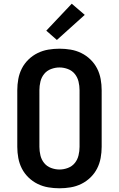

<svg xmlns="http://www.w3.org/2000/svg" viewBox="-20 -1005 640 1033"><path d="M300 8Q270 8 240 3Q210 -2 182.5 -15.5Q155 -29 133 -50.5Q111 -72 97.5 -98.5Q84 -125 78.5 -155Q73 -185 73 -215V-520Q73 -550 78.5 -580Q84 -610 97.5 -636.5Q111 -663 133 -684.5Q155 -706 182.5 -719.5Q210 -733 240 -738Q270 -743 300 -743Q330 -743 360 -738Q390 -733 417.5 -719.5Q445 -706 467 -684.5Q489 -663 502.5 -636.5Q516 -610 521.5 -580Q527 -550 527 -520V-215Q527 -185 521.5 -155Q516 -125 502.5 -98.5Q489 -72 467 -50.5Q445 -29 417.5 -15.5Q390 -2 360 3Q330 8 300 8ZM300 -93Q323 -93 345.5 -101.5Q368 -110 382.5 -128Q397 -146 402.5 -169Q408 -192 408 -215V-520Q408 -543 402.5 -566Q397 -589 382.5 -607Q368 -625 345.5 -633.5Q323 -642 300 -642Q277 -642 254.5 -633.5Q232 -625 217.5 -607Q203 -589 197.5 -566Q192 -543 192 -520V-215Q192 -192 197.5 -169Q203 -146 217.5 -128Q232 -110 254.5 -101.5Q277 -93 300 -93ZM286 -790 229 -840 366 -985 436 -925Z"/></svg>

Font: Iosevka Fixed Extended
Style: Bold
Weight: 700
Width: 7
Monospace: yes
Designer: Belleve Invis
Foundry: Belleve Invis
Version: Version 24.1.1; ttfautohint (v1.8.4)